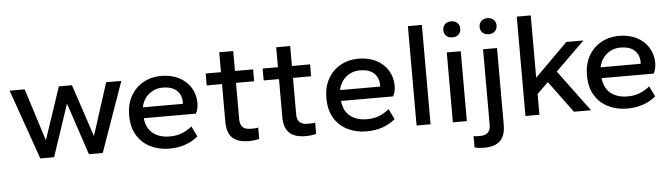

<svg xmlns="http://www.w3.org/2000/svg" viewBox="-51 -887 4499 1286"><g transform="rotate(-5 2198.5 -243.5)"><path d="M190 0 25 -470H126L238 -118L356 -470H444L561 -118L674 -470H776L610 0H517L400 -350L283 0Z M1058 10Q987 10 930 -18.5Q873 -47 840.5 -101.5Q808 -156 808 -235Q808 -310 839 -365Q870 -420 924 -450Q978 -480 1044 -480Q1113 -480 1164 -453.5Q1215 -427 1243 -381Q1271 -335 1271 -277Q1271 -260 1266.5 -240Q1262 -220 1254 -208H904Q911 -141 954 -106Q997 -71 1067 -71Q1113 -71 1148.5 -85Q1184 -99 1217 -125L1251 -55Q1172 10 1058 10ZM904 -281H1173Q1174 -285 1174 -291Q1174 -340 1142.5 -370.5Q1111 -401 1047 -401Q995 -401 955.5 -369Q916 -337 904 -281Z M1591 6Q1517 6 1481.5 -28.5Q1446 -63 1446 -136V-390H1343V-470H1446V-604H1540V-470H1662V-390H1540V-144Q1540 -75 1610 -75Q1622 -75 1637.5 -75.5Q1653 -76 1662 -79V-3Q1633 6 1591 6Z M1974 6Q1900 6 1864.5 -28.5Q1829 -63 1829 -136V-390H1726V-470H1829V-604H1923V-470H2045V-390H1923V-144Q1923 -75 1993 -75Q2005 -75 2020.5 -75.5Q2036 -76 2045 -79V-3Q2016 6 1974 6Z M2384 10Q2313 10 2256 -18.5Q2199 -47 2166.5 -101.5Q2134 -156 2134 -235Q2134 -310 2165 -365Q2196 -420 2250 -450Q2304 -480 2370 -480Q2439 -480 2490 -453.5Q2541 -427 2569 -381Q2597 -335 2597 -277Q2597 -260 2592.5 -240Q2588 -220 2580 -208H2230Q2237 -141 2280 -106Q2323 -71 2393 -71Q2439 -71 2474.5 -85Q2510 -99 2543 -125L2577 -55Q2498 10 2384 10ZM2230 -281H2499Q2500 -285 2500 -291Q2500 -340 2468.5 -370.5Q2437 -401 2373 -401Q2321 -401 2281.5 -369Q2242 -337 2230 -281Z M2720 0V-668H2814V0Z M3011 -567Q2985 -567 2969.5 -582Q2954 -597 2954 -621Q2954 -645 2969.5 -660Q2985 -675 3011 -675Q3037 -675 3052.5 -660Q3068 -645 3068 -621Q3068 -597 3052.5 -582Q3037 -567 3011 -567ZM2964 0V-470H3058V0Z M3255 -567Q3229 -567 3213.5 -582Q3198 -597 3198 -621Q3198 -645 3213.5 -660Q3229 -675 3255 -675Q3281 -675 3296.5 -660Q3312 -645 3312 -621Q3312 -597 3296.5 -582Q3281 -567 3255 -567ZM3157 188Q3140 188 3123.5 186Q3107 184 3094 180V104Q3104 106 3115.5 106.5Q3127 107 3138 107Q3208 107 3208 38V-470H3302V46Q3302 119 3266.5 153.5Q3231 188 3157 188Z M3452 0V-668H3546V-249L3768 -470H3883L3687 -278L3893 0H3778L3621 -213L3546 -140V0Z M4136 10Q4065 10 4008 -18.5Q3951 -47 3918.5 -101.5Q3886 -156 3886 -235Q3886 -310 3917 -365Q3948 -420 4002 -450Q4056 -480 4122 -480Q4191 -480 4242 -453.5Q4293 -427 4321 -381Q4349 -335 4349 -277Q4349 -260 4344.5 -240Q4340 -220 4332 -208H3982Q3989 -141 4032 -106Q4075 -71 4145 -71Q4191 -71 4226.5 -85Q4262 -99 4295 -125L4329 -55Q4250 10 4136 10ZM3982 -281H4251Q4252 -285 4252 -291Q4252 -340 4220.5 -370.5Q4189 -401 4125 -401Q4073 -401 4033.5 -369Q3994 -337 3982 -281Z"/></g></svg>

Font: Gantari Medium
Style: Regular
Weight: 500
Designer: Anugrah Pasau
Foundry: Lafontype
Version: Version 1.000; ttfautohint (v1.8.4.7-5d5b)